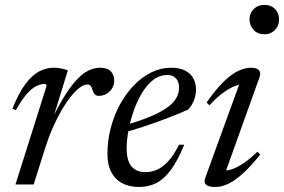

<svg xmlns="http://www.w3.org/2000/svg" viewBox="-20 -734 1130 764"><path d="M165.5 -392.5Q165 -395 163.2 -397.5Q161.5 -400 157.5 -400Q142 -400 124.2 -391.2Q106.5 -382.5 86.5 -359.8Q66.5 -337 43 -295.5L29.5 -301.5Q54.5 -364 81 -399.5Q107.5 -435 135.8 -449.8Q164 -464.5 193.5 -464.5Q204 -464.5 213.2 -463.2Q222.5 -462 231.8 -459.8Q241 -457.5 250 -454L192 -266H189.5Q226.5 -340 258 -383.5Q289.5 -427 318.8 -445.8Q348 -464.5 377.5 -464.5Q407 -464.5 420.8 -450.2Q434.5 -436 434.5 -414Q434.5 -396 425.8 -382Q417 -368 403 -360.2Q389 -352.5 372.5 -352.5Q363.5 -352.5 358 -357.8Q352.5 -363 348.5 -375Q345 -387.5 340.2 -392.8Q335.5 -398 327.5 -398Q314.5 -398 297.8 -385.8Q281 -373.5 262.8 -351Q244.5 -328.5 226.5 -297.8Q208.5 -267 191.8 -229.8Q175 -192.5 161.5 -150.5L114 0H41.5Z M646 -435.5Q615 -435.5 589.5 -415.8Q564 -396 544.5 -363.2Q525 -330.5 511.5 -291.5Q498 -252.5 491 -214Q484 -175.5 484 -145Q484 -93 504 -71Q524 -49 558 -49Q582.5 -49 605 -58.8Q627.5 -68.5 649.2 -92.2Q671 -116 692.5 -158H713Q686 -92.5 658.5 -56Q631 -19.5 600.5 -4.8Q570 10 533 10Q494 10 466 -5Q438 -20 422.8 -49.2Q407.5 -78.5 407.5 -121Q407.5 -174 420.5 -224.2Q433.5 -274.5 457.2 -318Q481 -361.5 512.8 -394.5Q544.5 -427.5 582.2 -446Q620 -464.5 660.5 -464.5Q695.5 -464.5 717.5 -452.8Q739.5 -441 749.8 -421.2Q760 -401.5 760 -378.5Q760 -357 751.8 -335.2Q743.5 -313.5 728.5 -298Q704.5 -287 675 -275.2Q645.5 -263.5 612.8 -251.5Q580 -239.5 545.5 -228.2Q511 -217 476.5 -207L478.5 -236Q530 -251 567 -265.8Q604 -280.5 628.2 -295Q652.5 -309.5 666.5 -324.2Q680.5 -339 686.5 -354.5Q692.5 -370 692.5 -386Q692.5 -401 687 -412Q681.5 -423 671.2 -429.2Q661 -435.5 646 -435.5Z M797 -27 936 -409.5 949 -397.5Q934 -399 913 -390.8Q892 -382.5 866.8 -364Q841.5 -345.5 813.5 -315L802 -326Q839 -379 870.2 -409.2Q901.5 -439.5 928.2 -452Q955 -464.5 979 -464.5Q1001.5 -464.5 1010.2 -454.8Q1019 -445 1013 -427.5L873.5 -38.5L864 -57Q878.5 -53.5 899.2 -59.5Q920 -65.5 946.5 -82.8Q973 -100 1004.5 -130.5L1015.5 -119Q977.5 -71.5 945.8 -43Q914 -14.5 887.5 -2.2Q861 10 837.5 10Q809.5 10 799.8 1Q790 -8 797 -27ZM973 -657Q973 -673 980.5 -686Q988 -699 1001.2 -706.8Q1014.5 -714.5 1032 -714.5Q1059 -714.5 1074.8 -697.8Q1090.5 -681 1090.5 -657Q1090.5 -640.5 1083.2 -627.2Q1076 -614 1063 -605.8Q1050 -597.5 1032 -597.5Q1005.5 -597.5 989.2 -615Q973 -632.5 973 -657Z"/></svg>

Font: Newsreader 36pt
Style: Italic
Weight: 400
Italic angle: -17°
Designer: Hugues Gentile
Foundry: Production Type
Version: Version 1.003